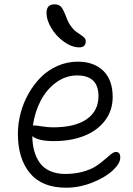

<svg xmlns="http://www.w3.org/2000/svg" viewBox="-20 -814 616 891"><path d="M348.1 -594.2Q313.5 -594.2 277.3 -619.9Q241.2 -645.5 218.5 -683.1Q195.8 -720.7 195.8 -753.9Q195.8 -793.9 232.9 -793.9Q252.4 -793.9 262.7 -783.2Q272.9 -772.5 287.1 -735.8Q295.4 -711.9 307.9 -694.3Q320.3 -676.8 332 -668Q343.8 -659.2 354.5 -652.3Q365.2 -645.5 371.6 -638.7Q377.9 -631.8 377.9 -623Q377.9 -594.2 348.1 -594.2ZM287.1 57.1Q174.8 57.1 118.9 -10.5Q63 -78.1 63 -192.9Q63 -240.2 75.4 -288.1Q87.9 -335.9 112.1 -378.9Q136.2 -421.9 169.2 -455.1Q202.1 -488.3 246.8 -508.1Q291.5 -527.8 340.8 -527.8Q415.5 -527.8 459.2 -485.6Q502.9 -443.4 502.9 -363.8Q502.9 -301.3 467.3 -254.4Q431.6 -207.5 370.1 -183.3Q308.6 -159.2 230 -159.2Q157.7 -159.2 129.9 -182.1Q130.4 -144 138.9 -113.3Q147.5 -82.5 164.8 -58.1Q182.1 -33.7 212.4 -20.3Q242.7 -6.8 283.2 -6.8Q327.6 -6.8 365 -17.3Q402.3 -27.8 425 -42.7Q447.8 -57.6 464.8 -72.8Q481.9 -87.9 495.1 -98.4Q508.3 -108.9 518.1 -108.9Q538.1 -108.9 538.1 -83Q538.1 -55.2 502.9 -22.7Q467.8 9.8 408 33.4Q348.1 57.1 287.1 57.1ZM140.1 -231.9Q147.5 -231.9 174.8 -227.5Q202.1 -223.1 226.1 -223.1Q328.6 -223.1 382.8 -261.2Q437 -299.3 437 -368.2Q437 -463.9 337.9 -463.9Q285.6 -463.9 241.2 -431.9Q196.8 -399.9 169.2 -347.4Q141.6 -294.9 132.8 -231.9Z"/></svg>

Font: Shantell Sans Irregular Bouncy
Style: Regular
Weight: 300
Designer: Stephen Nixon, Anya Danilova, Shantell Martin
Foundry: Arrow Type
Version: Version 1.006;[9816181b4]